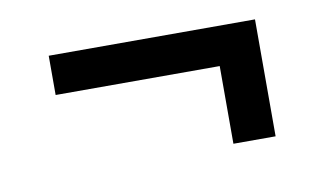

<svg xmlns="http://www.w3.org/2000/svg" viewBox="-38 -423 575 341"><g transform="rotate(-10 250.0 -252.5)"><path d="M436 -357.9V-147H359.9V-287.1H64V-357.9Z"/></g></svg>

Font: Fira Sans Book
Style: Regular
Weight: 350
Designer: Carrois Corporate & Edenspiekermann AG
Foundry: Carrois Corporate GbR & Edenspiekermann AG
Version: Version 4.203;PS 004.203;hotconv 1.0.88;makeotf.lib2.5.64775